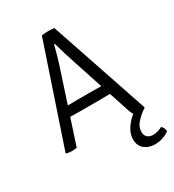

<svg xmlns="http://www.w3.org/2000/svg" viewBox="-212 -807 1039 1144"><g transform="rotate(-30 307.5 -234.5)"><path d="M596.5 145Q604 151 609.5 161.2Q615 171.5 615 184.5Q598.5 198 571.2 207.5Q544 217 516 217Q472.5 217 443.8 193.5Q415 170 415 126.5Q415 97 429.2 69.2Q443.5 41.5 467.2 17.2Q491 -7 519.5 -24.5L570.5 -4.5Q533.5 20 507 48.8Q480.5 77.5 480.5 112.5Q480.5 137 495.2 149.8Q510 162.5 533 162.5Q551 162.5 567.8 157Q584.5 151.5 596.5 145ZM254.5 -683Q263.5 -684.5 276.5 -685.2Q289.5 -686 299.5 -686Q308 -686 321.2 -685.2Q334.5 -684.5 341 -683L570.5 -4.5Q561.5 1 550 3.5Q538.5 6 525 6Q506.5 6 496.8 -2Q487 -10 479 -33.5L347.5 -433Q332.5 -477.5 319 -522Q305.5 -566.5 296 -600.5H291Q286 -581 279.8 -558.2Q273.5 -535.5 267.5 -515Q261.5 -494.5 257.5 -481.5L99.5 1Q92.5 2.5 83.5 3.2Q74.5 4 65.5 4Q54 4 45.5 2.5Q37 1 28 -1L26 -4.5ZM227 -177Q223.5 -177 206.5 -177.2Q189.5 -177.5 172.2 -177.8Q155 -178 151.5 -178H121L145.5 -243.5H172.5Q176 -243.5 190.5 -243.8Q205 -244 219.5 -244.2Q234 -244.5 237.5 -244.5H352Q355 -244.5 370 -244.2Q385 -244 400.2 -243.8Q415.5 -243.5 419 -243.5H446L468 -178H438Q434 -178 416.5 -177.8Q399 -177.5 381.8 -177.2Q364.5 -177 361.5 -177Z"/></g></svg>

Font: Signika SC
Style: Regular
Weight: 300
Designer: Anna Giedryś
Foundry: Anna Giedryś
Version: Version 2.000